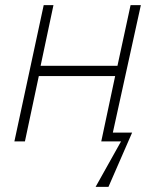

<svg xmlns="http://www.w3.org/2000/svg" viewBox="-20 -550 597 747"><path d="M352 177 451 0H374L428 -254H131L77 0H36L150 -530H188L138 -294H437L488 -530H528L419 -34H494L402 177Z"/></svg>

Font: Noto Sans Disp ExtLt
Style: Italic
Weight: 200
Italic angle: -12°
Designer: Monotype Design Team
Foundry: Monotype Imaging Inc.
Version: Version 2.000;GOOG;noto-source:20170915:90ef993387c0